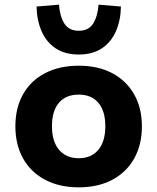

<svg xmlns="http://www.w3.org/2000/svg" viewBox="-20 -793 675 824"><path d="M318 11Q235 11 173.5 -21.5Q112 -54 79 -113Q46 -172 46 -251Q46 -330 79 -388.5Q112 -447 173.5 -479Q235 -511 318 -511Q401 -511 461.5 -479Q522 -447 555.5 -388.5Q589 -330 589 -251Q589 -172 556 -113Q523 -54 462 -21.5Q401 11 318 11ZM318 -114Q372 -114 402 -150Q432 -186 432 -251Q432 -317 402 -352Q372 -387 318 -387Q263 -387 233 -352Q203 -317 203 -251Q203 -186 233.5 -150Q264 -114 318 -114ZM318 -559Q259 -559 219 -585.5Q179 -612 158.5 -659Q138 -706 137 -765L233 -773Q237 -722 256.5 -691.5Q276 -661 318 -661Q360 -661 379.5 -691.5Q399 -722 403 -773L499 -765Q498 -706 477.5 -659Q457 -612 417 -585.5Q377 -559 318 -559Z"/></svg>

Font: Nunito Sans 8pt ExtraBold
Style: Regular
Weight: 800
Version: Version 3.101;gftools[0.9.27]